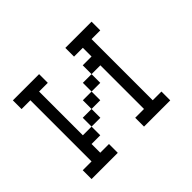

<svg xmlns="http://www.w3.org/2000/svg" viewBox="-147 -964 1294 1294"><g transform="rotate(-45 500.0 -317.0)"><path d="M583 -26.4H667V-442.4H583V-526.4H667V-609.4H583V-692.4H833V-609.4H750V-26.4H833V57.6H583ZM83 -26.4H167V-609.4H83V-692.4H333V-609.4H250V-192.4H333V-109.4H250V-26.4H333V57.6H83ZM583 -442.4V-359.4H500V-276.4H417V-192.4H333V-276.4H417V-359.4H500V-442.4Z"/></g></svg>

Font: KH Dot kagurazaka 12
Style: Regular
Weight: 400
Designer: Original version for X68000 by Keitarou Hiraki (http://hp.vector.co.jp/authors/VA000874/) / TrueType conversion by Homem
Version: Version 1.00.20150527